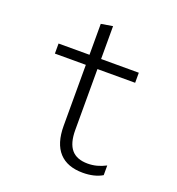

<svg xmlns="http://www.w3.org/2000/svg" viewBox="-131 -817 861 933"><g transform="rotate(20 300.0 -350.0)"><path d="M295 -173V-488H490V-540H295V-710L235 -700V-540H75V-488H235V-173Q235 -82 277 -36Q319 10 400 10Q429 10 454.5 4Q480 -2 500 -14V-64Q477 -52 454 -46Q431 -40 407 -40Q350 -40 322.5 -72.5Q295 -105 295 -173Z"/></g></svg>

Font: CommitMonoV143 ExtLt
Style: Regular
Weight: 200
Monospace: yes
Designer: Eigil Nikolajsen
Foundry: Eigil Nikolajsen
Version: Version 1.143